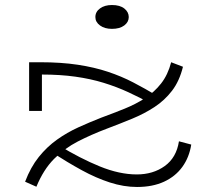

<svg xmlns="http://www.w3.org/2000/svg" viewBox="-20 -731 834 765"><path d="M662 -483 709 -465Q695 -408 665.5 -369.5Q636 -331 595.5 -304.5Q555 -278 506.5 -258Q458 -238 405 -218Q344 -195 290.5 -167.5Q237 -140 195 -97.5Q153 -55 125 13L80 -7Q102 -65 134.5 -105.5Q167 -146 207 -174.5Q247 -203 292 -223.5Q337 -244 383 -262Q432 -280 476.5 -298Q521 -316 558 -340Q595 -364 622 -398.5Q649 -433 662 -483ZM526 14Q473 14 417.5 -4Q362 -22 305.5 -53Q249 -84 190 -122L214 -152Q299 -100 377.5 -68Q456 -36 525 -36Q590 -36 636.5 -69.5Q683 -103 693 -168L742 -155Q734 -104 706.5 -66Q679 -28 633.5 -7Q588 14 526 14ZM96 -289V-483H140Q224 -483 290 -473Q356 -463 410 -445Q464 -427 511 -402.5Q558 -378 605 -350L582 -318Q538 -342 491.5 -363.5Q445 -385 393 -401Q341 -417 280.5 -425.5Q220 -434 147 -434V-289ZM426 -616Q397 -616 378.5 -629.5Q360 -643 360 -663Q360 -684 378.5 -697.5Q397 -711 426 -711Q458 -711 475.5 -697Q493 -683 493 -663Q493 -643 475 -629.5Q457 -616 426 -616Z"/></svg>

Font: BioRhyme SemiExpanded Light
Style: Regular
Weight: 300
Width: 6
Designer: Aoife Mooney
Foundry: Aoife Mooney Type
Version: Version 1.600;gftools[0.9.33]